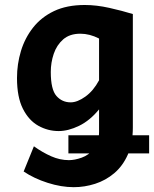

<svg xmlns="http://www.w3.org/2000/svg" viewBox="-20 -528 623 777"><path d="M278.3 229.5Q228 229.5 172.9 211.9Q117.7 194.3 75.7 166L117.2 64Q151.9 88.9 187.3 104.5Q222.7 120.1 258.8 120.1Q282.2 120.1 310.8 109.9Q339.4 99.6 360.1 74.5Q380.9 49.3 380.9 4.9V-85.4Q343.8 -40 300 -18.8Q256.3 2.4 217.3 2.4Q173.8 2.4 135.3 -19Q96.7 -40.5 72.8 -87.6Q48.8 -134.8 48.8 -212.4Q48.8 -268.6 64.7 -321.3Q80.6 -374 113.8 -416.3Q147 -458.5 198.7 -483.2Q250.5 -507.8 322.8 -507.8Q370.6 -507.8 422.6 -496.1Q474.6 -484.4 517.6 -471.2V-12.2Q517.6 52.2 497.1 98.1Q476.6 144 442.1 173.1Q407.7 202.1 365 215.8Q322.3 229.5 278.3 229.5ZM256.8 92.8V19.5H583.5V92.8ZM266.1 -113.8Q293 -113.8 325.4 -137Q357.9 -160.2 380.9 -203.1V-372.1Q342.8 -391.6 305.2 -391.6Q262.2 -391.6 235.8 -368.7Q209.5 -345.7 197.5 -310.3Q185.5 -274.9 185.5 -236.8Q185.5 -165.5 208.5 -139.6Q231.4 -113.8 266.1 -113.8Z"/></svg>

Font: Andika
Style: Bold
Weight: 700
Designer: Victor Gaultney, Annie Olsen, Julie Remington, Don Collingsworth, Eric Hays, Becca Hirsbrunner
Foundry: SIL International
Version: Version 6.101